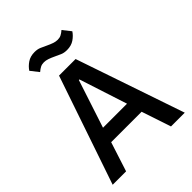

<svg xmlns="http://www.w3.org/2000/svg" viewBox="-251 -1034 1164 1164"><g transform="rotate(-45 331.0 -452.0)"><path d="M522 0 459 -189H198L137 0H22L260 -698H402L640 0ZM331 -594H326L225 -286H431ZM404 -773Q379 -773 361 -781Q343 -789 326 -797Q303 -808 285.5 -814Q268 -820 252 -820Q235 -820 222 -813.5Q209 -807 194 -794L153 -846Q168 -869 193.5 -886.5Q219 -904 256 -904Q281 -904 299 -896Q317 -888 334 -880Q357 -869 374.5 -863Q392 -857 408 -857Q425 -857 438 -863.5Q451 -870 466 -883L507 -831Q492 -808 466.5 -790.5Q441 -773 404 -773Z"/></g></svg>

Font: IBM Plex Sans Hebrew Medium
Style: Regular
Weight: 500
Designer: Mike Abbink, Paul van der Laan, Pieter van Rosmalen, Yanek Iontef
Foundry: Bold Monday
Version: Version 1.2